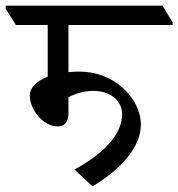

<svg xmlns="http://www.w3.org/2000/svg" viewBox="-59 -643 628 676"><path d="M267 13C369 -48 437 -127 437 -204C437 -252 412 -298 376 -331C335 -370 278 -391 220 -391C208 -391 195 -390 182 -389V-555H549V-564L513 -623H-39V-612L-3 -555H109V-373C73 -359 46 -337 46 -306C47 -253 96 -198 143 -198C170 -198 182 -215 182 -245V-301C211 -315 239 -323 271 -323C324 -323 371 -293 371 -240C371 -169 303 -100 203 -46Z"/></svg>

Font: Noto Serif Devanagari SemiCondensed
Style: Regular
Weight: 400
Width: 4
Designer: Universal Thirst, Indian Type Foundry and the Monotype Design Team
Foundry: Monotype Imaging Inc.
Version: Version 2.004